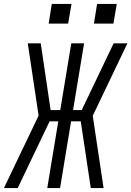

<svg xmlns="http://www.w3.org/2000/svg" viewBox="-29 -955 667 975"><path d="M61 0H-9L167 -368L112 -735H178L228 -396H277L333 -735H398L342 -396H386L548 -735H618L442 -367L497 0H432L381 -339H332L276 0H211L267 -339H223ZM547 -835H448L464 -935H564ZM317 -835H218L234 -935H334Z"/></svg>

Font: Iosevka SS04 Lt Ex Obl
Style: Regular
Weight: 300
Width: 7
Italic angle: -9°
Monospace: yes
Designer: Belleve Invis
Foundry: Belleve Invis
Version: Version 19.0.0; ttfautohint (v1.8.4)